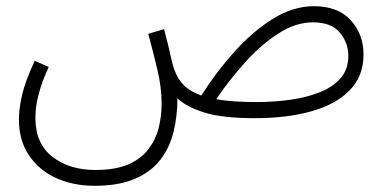

<svg xmlns="http://www.w3.org/2000/svg" viewBox="-20 -368 1239 619"><path d="M285 231Q216 231 161 206Q106 181 73.5 133Q41 85 41 16Q41 -18 51.5 -63Q62 -108 92 -172L137 -152Q94 -59 94 11Q94 95 149 137.5Q204 180 287 180Q352 180 393.5 162Q435 144 458.5 113Q482 82 491.5 44.5Q501 7 501 -33Q501 -86 487.5 -143Q474 -200 458 -259L509 -274Q524 -217 530 -188Q536 -159 543 -141Q553 -113 573 -93Q593 -73 629 -60Q677 -136 736 -201.5Q795 -267 860 -307.5Q925 -348 992 -348Q1070 -348 1111 -302.5Q1152 -257 1152 -192Q1152 -123 1108 -77.5Q1064 -32 985 -9.5Q906 13 802 13Q696 13 638 -5.5Q580 -24 552 -51Q552 6 539.5 57Q527 108 497 147Q467 186 415 208.5Q363 231 285 231ZM989 -296Q934 -296 879 -261Q824 -226 772.5 -169.5Q721 -113 677 -48Q729 -39 807 -39Q864 -39 917 -46.5Q970 -54 1012 -71Q1054 -88 1078.5 -116.5Q1103 -145 1103 -188Q1103 -230 1075.5 -263Q1048 -296 989 -296Z"/></svg>

Font: Noto Sans Arabic SemCond Light
Style: Regular
Weight: 300
Width: 4
Designer: Monotype Design Team, Nadine Chahine, Nizar Qandah and Khaled Hosny
Foundry: Monotype Imaging Inc.
Version: Version 2.012; ttfautohint (v1.8.4.7-5d5b)